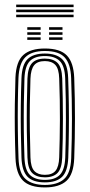

<svg xmlns="http://www.w3.org/2000/svg" viewBox="-20 -821 396 848"><path d="M178.2 6.8Q111.2 6.8 81.1 -23.8Q51 -54.2 48.5 -122.5Q46.2 -185.5 45.5 -243.9Q44.8 -302.2 45.5 -360Q46.2 -417.8 48.2 -478.2Q51.2 -549.8 83.1 -578.2Q115 -606.8 178.2 -606.8Q245.5 -606.8 275.2 -576.1Q305 -545.5 307.8 -477.2Q311.2 -383 311.1 -297.6Q311 -212.2 307.8 -121.8Q305 -50.5 273.1 -21.9Q241.2 6.8 178.2 6.8ZM178.2 -4.2Q233.5 -4.2 262.6 -29.9Q291.8 -55.5 294.5 -121.8Q297.8 -212 297.8 -296Q297.8 -380 294.2 -476.5Q292.2 -537.8 266.2 -566.8Q240.2 -595.8 178.2 -595.8Q119.5 -595.8 91.8 -568.2Q64 -540.8 61.5 -475.5Q59.5 -421.8 58.8 -365.1Q58 -308.5 58.8 -248Q59.5 -187.5 61.8 -122Q64 -55.5 93.4 -29.9Q122.8 -4.2 178.2 -4.2ZM178.2 -15.5Q125.5 -15.5 101.2 -40.8Q77 -66 74.8 -125Q73 -178.8 72.1 -237Q71.2 -295.2 71.9 -355.5Q72.5 -415.8 74.8 -475.2Q77 -535.2 101.9 -559.9Q126.8 -584.5 178.2 -584.5Q227.2 -584.5 253.1 -561Q279 -537.5 281 -477.5Q283.2 -416.8 284 -358.4Q284.8 -300 284.1 -242.1Q283.5 -184.2 281.5 -124.8Q279.2 -64.8 254.4 -40.1Q229.5 -15.5 178.2 -15.5ZM178.2 -26.5Q222.5 -26.5 244.2 -48.6Q266 -70.8 268.2 -125Q270.8 -201 271.1 -290Q271.5 -379 268 -474.5Q266 -529.8 243.9 -551.6Q221.8 -573.5 178.2 -573.5Q133.8 -573.5 112 -551.4Q90.2 -529.2 88 -474.8Q86.2 -423.8 85.4 -367.1Q84.5 -310.5 85.1 -249.6Q85.8 -188.8 88 -125Q90 -69.2 112.6 -47.9Q135.2 -26.5 178.2 -26.5ZM178.2 -37.8Q142 -37.8 122.5 -56.6Q103 -75.5 101.2 -125.2Q99.2 -184.5 98.5 -242Q97.8 -299.5 98.5 -357.1Q99.2 -414.8 101.2 -474Q103 -521.8 121.2 -542Q139.5 -562.2 178.2 -562.2Q214.5 -562.2 233.8 -543.4Q253 -524.5 254.8 -474.5Q257.8 -387 257.9 -298.4Q258 -209.8 254.8 -125.8Q253 -77.2 234.5 -57.5Q216 -37.8 178.2 -37.8ZM178.2 -48.8Q210.5 -48.8 225.4 -66.9Q240.2 -85 241.5 -126.2Q244.2 -205.5 244.6 -291.6Q245 -377.8 241.5 -474Q240.2 -517.2 224.4 -534.2Q208.5 -551.2 178.2 -551.2Q145.5 -551.2 130.8 -532.9Q116 -514.5 114.5 -473.5Q112.5 -415.5 111.8 -359.8Q111 -304 111.8 -246.6Q112.5 -189.2 114.5 -125.8Q115.8 -82.2 131.9 -65.5Q148 -48.8 178.2 -48.8ZM196.8 -689.5V-700.8H256V-689.5ZM100.5 -645V-656.2H159.5V-645ZM100.5 -667.2V-678.5H159.5V-667.2ZM100.5 -689.5V-700.8H159.5V-689.5ZM196.8 -645V-656.2H256V-645ZM196.8 -667.2V-678.5H256V-667.2ZM305 -789.5H51.5V-800.8H305ZM305 -745H51.5V-756.2H305ZM305 -767.2H51.5V-778.5H305Z"/></svg>

Font: Big Shoulders Inline Display Thin
Style: Regular
Weight: 400
Version: Version 2.002